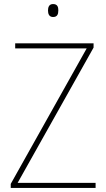

<svg xmlns="http://www.w3.org/2000/svg" viewBox="-20 -928 525 948"><path d="M242 -908C222 -908 217 -892 217 -876C217 -859 223 -844 242 -844C263 -844 268 -858 268 -877C268 -893 264 -908 242 -908ZM452 0V-25H67L442 -693V-714H55V-689H408L33 -20V0Z"/></svg>

Font: Noto Sans Devanagari SemiCondensed Thin
Style: Regular
Weight: 100
Width: 4
Designer: Jelle Bosma - Monotype Design Team
Foundry: Monotype Imaging Inc.
Version: Version 2.004